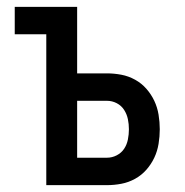

<svg xmlns="http://www.w3.org/2000/svg" viewBox="-20 -540 540 560"><path d="M115 0V-440H23V-520H205V-326H292Q313 -326 334 -322Q355 -318 374 -307.5Q393 -297 407 -281Q421 -265 430 -246Q439 -227 442.5 -205.5Q446 -184 446 -163Q446 -142 442.5 -120.5Q439 -99 430 -80Q421 -61 407 -45Q393 -29 374 -18.5Q355 -8 334 -4Q313 0 292 0ZM292 -80Q307 -80 320.5 -87Q334 -94 342 -106Q350 -118 353 -133Q356 -148 356 -163Q356 -178 353 -192.5Q350 -207 342 -219.5Q334 -232 320.5 -239Q307 -246 292 -246H205V-80Z"/></svg>

Font: Iosevka Curly Medium
Style: Regular
Weight: 500
Monospace: yes
Designer: Belleve Invis
Foundry: Belleve Invis
Version: Version 22.1.2; ttfautohint (v1.8.4)